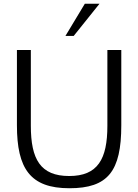

<svg xmlns="http://www.w3.org/2000/svg" viewBox="-20 -988 735 1021"><path d="M70 -322C70 -91 141 13 349 13C554 13 625 -77 625 -322V-722H551V-319C551 -142 500 -52 348 -52C195 -52 144 -141 144 -319V-722H70ZM509 -968H431L328 -797H372Z"/></svg>

Font: Perun Light
Style: Regular
Weight: 300
Foundry: Copyright (c) Stefan Peev, Context Ltd, 2016
Version: Version 1.089